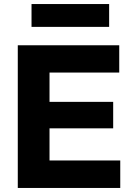

<svg xmlns="http://www.w3.org/2000/svg" viewBox="-20 -930 655 950"><path d="M68 0V-706H225V0ZM188 0V-136H575V0ZM188 -295V-426H540V-295ZM188 -571V-706H570V-571ZM136 -910H520V-797H136Z"/></svg>

Font: Outfit
Style: Bold
Weight: 700
Designer: Rodrigo Fuenzalida
Foundry: fragTYPE
Version: Version 1.100;gftools[0.9.27]